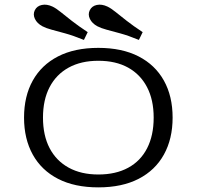

<svg xmlns="http://www.w3.org/2000/svg" viewBox="-20 -786 837 817"><path d="M398.4 11.3Q297.6 11.3 227 -25Q156.5 -61.3 119.4 -128.2Q82.3 -195.2 82.3 -285.5Q82.3 -376.6 119.4 -443.1Q156.5 -509.7 227 -546Q297.6 -582.3 398.4 -582.3Q499.2 -582.3 569.8 -546Q640.3 -509.7 677.4 -443.1Q714.5 -376.6 714.5 -285.5Q714.5 -195.2 677.4 -128.2Q640.3 -61.3 569.8 -25Q499.2 11.3 398.4 11.3ZM398.4 -43.5Q472.6 -43.5 525.4 -72.2Q578.2 -100.8 606 -155.2Q633.9 -209.7 633.9 -285.5Q633.9 -361.3 605.6 -415.3Q577.4 -469.4 525 -498.4Q472.6 -527.4 398.4 -527.4Q325 -527.4 272.2 -498.4Q219.4 -469.4 191.1 -415.3Q162.9 -361.3 162.9 -285.5Q162.9 -209.7 191.1 -155.6Q219.4 -101.6 272.2 -72.6Q325 -43.5 398.4 -43.5ZM337.1 -616.1Q291.1 -634.7 257.3 -644Q223.4 -653.2 199.6 -659.7Q175.8 -666.1 160.5 -674.2Q137.9 -686.3 128.6 -705.6Q119.4 -725 128.2 -742.7Q137.1 -760.5 158.1 -764.9Q179 -769.4 203.2 -758.1Q218.5 -750.8 237.9 -735.1Q257.3 -719.4 285.1 -697.6Q312.9 -675.8 353.2 -649.2ZM571 -616.1Q525.8 -634.7 491.5 -644Q457.3 -653.2 433.5 -659.7Q409.7 -666.1 394.4 -674.2Q371.8 -686.3 362.5 -705.6Q353.2 -725 362.1 -742.7Q371 -760.5 391.9 -764.9Q412.9 -769.4 437.1 -758.1Q452.4 -750.8 471.8 -735.1Q491.1 -719.4 519 -697.6Q546.8 -675.8 587.1 -649.2Z"/></svg>

Font: Playfair 5pt SemiExpanded Light
Style: Regular
Weight: 300
Width: 6
Designer: Claus Eggers Sørensen
Foundry: Claus Eggers Sørensen
Version: Version 2.203